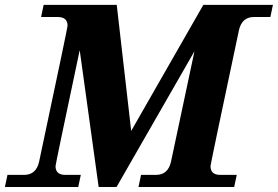

<svg xmlns="http://www.w3.org/2000/svg" viewBox="-50 -752 1118 772"><path d="M891.6 0H506.8L517.1 -48.8H577.1Q626 -48.8 637.7 -102.5L731.9 -545.9L418.5 0H346.7L270.5 -550.3Q173.3 -91.8 173.3 -84Q173.3 -48.8 212.9 -48.8H274.9L264.6 0H-30.3L-20 -48.8H46.9Q95.7 -48.8 107.4 -102.5Q221.7 -640.6 221.7 -648.4Q221.7 -683.6 182.1 -683.6H115.2L125.5 -732.4H419.4L477.5 -225.6L767.6 -732.4H1047.4L1037.1 -683.6H971.2Q922.4 -683.6 910.6 -629.9Q796.4 -91.8 796.4 -84Q796.4 -48.8 835.9 -48.8H901.9Z"/></svg>

Font: Munson
Style: Bold Italic
Weight: 700
Italic angle: -12°
Designer: Paul James MIller
Foundry: High-Logic / Made with FontCreator
Version: Version 2.10;May 5, 2019;FontCreator 11.5.0.2430 64-bit